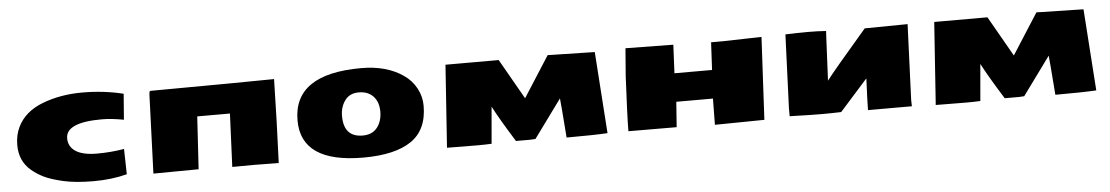

<svg xmlns="http://www.w3.org/2000/svg" viewBox="-33 -833 6720 1162"><g transform="rotate(-5 3327.5 -251.5)"><path d="M581.1 -350.6Q362.3 -350.6 362.3 -254.4Q362.3 -202.6 406 -174.6Q449.7 -146.5 534.4 -146.5Q619.1 -146.5 699.7 -160.2L703.1 -6.3Q610.4 18.1 501 18.1Q391.6 18.1 317.4 1.2Q243.2 -15.6 201.2 -36.1Q159.2 -56.6 127 -84Q57.6 -142.6 58.1 -240.2Q58.1 -300.8 82 -349.6Q126 -439 235.4 -480.7Q344.7 -522.5 476.6 -522.5Q608.4 -522.5 726.6 -493.2L714.4 -336.4Q639.6 -350.6 581.1 -350.6Z M1138.7 1.5 863.8 3.9 881.3 -470.7 883.3 -491.7 888.7 -496.6 1363.8 -499.5 1641.1 -502.4 1634.3 -244.1 1625 6.3 1471.2 4.4 1342.8 5.4 1356.9 -317.9H1158.2Z M2031.2 -244.1Q2031.2 -115.2 2146.5 -115.2Q2204.6 -115.2 2234.6 -153.8Q2264.6 -192.4 2264.6 -250.5Q2264.6 -308.6 2232.7 -343Q2200.7 -377.4 2144.5 -377.4Q2088.4 -377.4 2059.8 -337.6Q2031.2 -297.9 2031.2 -244.1ZM1760.7 -240.2Q1760.7 -522.5 2171.9 -522.5Q2325.2 -522.5 2425.8 -453.1Q2474.6 -419.9 2501.7 -369.6Q2528.8 -319.3 2528.8 -263.2Q2528.8 -116.2 2429.9 -49.1Q2331.1 18.1 2138.7 18.1Q1760.7 18.1 1760.7 -240.2Z M2647.5 2.9 2682.1 -498.5Q2682.1 -498.5 3005.4 -498.5L3144.5 -254.4L3303.2 -502.4L3588.9 -496.1L3623 -0.5Q3542 4.4 3374 4.4L3360.4 -170.4L3354.5 -234.9L3185.5 -3.4L3154.8 -1.5H3066.9Q2977.1 -145.5 2938 -221.2L2918.5 2.4Q2882.8 4.4 2831.5 4.4Z M3753.9 -143.1 3762.7 -334 3775.9 -502.9 4066.4 -499 4058.1 -326.2H4286.6L4295.4 -493.7H4365.2L4602.1 -499.5L4575.7 2L4274.9 5.9L4276.9 -153.3H4054.2L4043 0L3750 -1Q3750 -47.4 3753.9 -143.1Z M4980 -200.7Q5020.5 -254.9 5229 -496.6L5489.7 -499.5L5471.2 -40Q5471.2 -12.2 5472.2 -2H5205.6Q5205.6 -46.4 5212.4 -194.3L5043 -4.4Q4992.2 -2.4 4925.3 -2.4Q4858.4 -2.4 4770 -5.4L4730 -6.3V-57.1L4747.6 -502Q4819.8 -504.9 4882.8 -504.9Q4945.8 -504.9 4994.6 -501L4992.2 -457Q4982.4 -243.2 4980 -200.7Z M5616.7 2.9 5651.4 -498.5Q5651.4 -498.5 5974.6 -498.5L6113.8 -254.4L6272.5 -502.4L6558.1 -496.1L6592.3 -0.5Q6511.2 4.4 6343.3 4.4L6329.6 -170.4L6323.7 -234.9L6154.8 -3.4L6124 -1.5H6036.1Q5946.3 -145.5 5907.2 -221.2L5887.7 2.4Q5852.1 4.4 5800.8 4.4Z"/></g></svg>

Font: Seymour One
Style: Book
Weight: 400
Designer: vernon adams
Foundry: vernon adams
Version: Version 1.000; ttfautohint (v0.93) -l 8 -r 50 -G 200 -x 0 -w